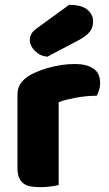

<svg xmlns="http://www.w3.org/2000/svg" viewBox="-20 -764 451 792"><path d="M222 -1Q212 2 190.5 5Q169 8 146 8Q124 8 106.5 5Q89 2 77 -7Q65 -16 58.5 -31.5Q52 -47 52 -72V-372Q52 -395 60.5 -411.5Q69 -428 85 -441Q101 -454 124.5 -464.5Q148 -475 175 -483Q202 -491 231 -495.5Q260 -500 289 -500Q337 -500 365 -481.5Q393 -463 393 -421Q393 -407 389 -393.5Q385 -380 379 -369Q358 -369 336 -367Q314 -365 293 -361Q272 -357 253.5 -352.5Q235 -348 222 -342ZM265 -744Q317 -744 340.5 -724Q364 -704 364 -676Q364 -650 350 -632.5Q336 -615 304 -598L175 -530Q145 -533 124 -554Q103 -575 103 -599Q103 -611 109 -623Q115 -635 129 -645Z"/></svg>

Font: Baloo Cyrillic
Style: Regular
Weight: 400
Designer: Ek Type, Denis Ignatov
Foundry: Ek Type
Version: Version 1.50 July 26, 2019